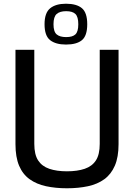

<svg xmlns="http://www.w3.org/2000/svg" viewBox="-20 -1004 719 1030"><path d="M339 6Q278 6 227 -5Q176 -16 139 -42.5Q102 -69 82.5 -115Q63 -161 63 -231V-737H164V-232Q164 -175 184.5 -143.5Q205 -112 244.5 -98.5Q284 -85 339 -85Q395 -85 434.5 -98.5Q474 -112 494.5 -143.5Q515 -175 515 -232V-737H616V-231Q616 -161 596 -115Q576 -69 539.5 -42.5Q503 -16 452 -5Q401 6 339 6ZM334 -765Q279 -765 249 -788.5Q219 -812 219 -874Q219 -935 249 -959.5Q279 -984 334 -984Q391 -984 419.5 -960Q448 -936 448 -874Q448 -812 419.5 -788.5Q391 -765 334 -765ZM335 -805Q369 -805 384.5 -819.5Q400 -834 400 -874Q400 -914 384.5 -929Q369 -944 335 -944Q301 -944 284 -929Q267 -914 267 -874Q267 -834 284 -819.5Q301 -805 335 -805Z"/></svg>

Font: Exo Thin Medium
Style: Regular
Weight: 500
Version: Version 2.000